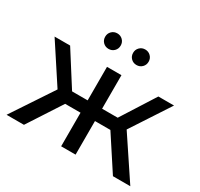

<svg xmlns="http://www.w3.org/2000/svg" viewBox="-152 -918 1154 1109"><g transform="rotate(30 425.0 -363.5)"><path d="M553.4 -257.9 633.1 -307 837.7 0H721.9ZM216.1 -307 295.9 -257.9 128.3 0H12.4ZM26.7 -529.9H130.4L298.4 -265.6L207.6 -253.6ZM233.9 -306.3H405.7V-224H233.9ZM376.4 -529.9H472.7V0H376.4ZM443.3 -306.3H616.3V-224H443.3ZM550.9 -265.6 718.9 -529.9H823.4L642.7 -253.6ZM466.4 -675.6Q466.4 -697.5 481.3 -712.4Q496.1 -727.3 518.1 -727.3Q540 -727.3 554.9 -712.4Q569.9 -697.5 569.9 -675.6Q569.9 -653.6 554.9 -638.7Q540 -623.9 518.1 -623.9Q496.1 -623.9 481.3 -638.7Q466.4 -653.6 466.4 -675.6ZM280.1 -675.6Q280.1 -697.5 295 -712.4Q309.9 -727.3 331.9 -727.3Q353.7 -727.3 368.7 -712.4Q383.6 -697.5 383.6 -675.6Q383.6 -653.6 368.7 -638.7Q353.7 -623.9 331.9 -623.9Q309.9 -623.9 295 -638.7Q280.1 -653.6 280.1 -675.6Z"/></g></svg>

Font: iiserrat Thin
Style: Regular
Weight: 100
Designer: Akira Ohta
Foundry: Akira Ohta
Version: Version 1.200;Glyphs 3.3.1 (3343)